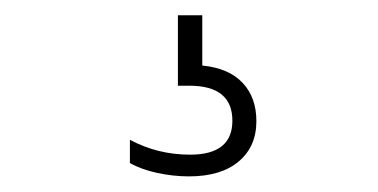

<svg xmlns="http://www.w3.org/2000/svg" viewBox="-20 -30 496 252"><path d="M316.5 129Q316.5 162.5 293.2 182Q270 201.5 228 201.5Q207.5 201.5 186.5 197Q165.5 192.5 150.5 184V153.5Q187 173 229.5 173Q285 173 285 128.5Q285 82.5 228.5 82.5H213.5V-10H245.5V56Q280.5 59.5 298.5 78.8Q316.5 98 316.5 129Z"/></svg>

Font: Encode Sans Semi Condensed ExLight
Style: Regular
Weight: 275
Width: 4
Designer: Multiple Designers
Foundry: Impallari Type
Version: Version 2.000